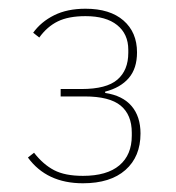

<svg xmlns="http://www.w3.org/2000/svg" viewBox="-20 -759 404 440"><path d="M44 -398 58 -409Q79 -382 104 -369Q129 -356 170 -356Q225 -356 253.5 -380Q282 -404 282 -448V-455Q282 -496 256.5 -517Q231 -538 174 -538H119V-555H167Q224 -555 249 -576.5Q274 -598 274 -638V-645Q274 -681 248.5 -701.5Q223 -722 176 -722Q137 -722 112.5 -710Q88 -698 70 -673L56 -684Q74 -709 104 -724Q134 -739 176 -739Q232 -739 263 -712Q294 -685 294 -639Q294 -602 275 -580Q256 -558 221 -549V-546Q261 -540 281.5 -516Q302 -492 302 -453Q302 -400 267.5 -369.5Q233 -339 170 -339Q87 -339 44 -398Z"/></svg>

Font: IBM Plex Sans JP Thin
Style: Regular
Weight: 100
Designer: Mike Abbink; Paul van der Laan; Pieter van Rosmalen; Wujin Sim; Yejin Wi; Jinhee Kim; Boomi Park; Yona Kim; Kichan Ma
Foundry: Sandoll Inc.
Version: Version 1.001